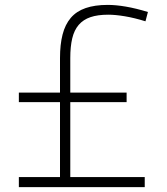

<svg xmlns="http://www.w3.org/2000/svg" viewBox="-20 -764 680 784"><path d="M57 -386H225V-527Q225 -582 235.5 -623Q246 -664 269 -691Q292 -718 329.5 -731Q367 -744 420 -744Q453 -744 494 -737Q535 -730 584 -715L574 -677Q529 -691 490 -697.5Q451 -704 422 -704Q379 -704 349.5 -694Q320 -684 301.5 -662.5Q283 -641 275 -607.5Q267 -574 267 -527V-386H497V-347H267V-41H571V0H57V-41H225V-347H57Z"/></svg>

Font: Encode Sans Wide
Style: Thin
Weight: 100
Designer: Pablo Impallari, Andres Torresi
Foundry: Pablo Impallari, Andres Torresi
Version: Version 1.000; ttfautohint (v1.00) -l 8 -r 50 -G 200 -x 14 -